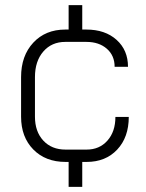

<svg xmlns="http://www.w3.org/2000/svg" viewBox="-20 -622 569 747"><path d="M481 -167Q481 -88 436 -40Q391 8 317 8H300V105H247V8H235Q157 8 109.5 -40.5Q62 -89 62 -168V-322Q62 -405 109.5 -456Q157 -507 234 -507H247V-602H300V-507H316Q389 -507 433.5 -467Q478 -427 478 -362H426Q426 -406 395.5 -432.5Q365 -459 316 -459H234Q181 -459 148.5 -421.5Q116 -384 116 -322V-168Q116 -110 148.5 -75Q181 -40 235 -40H317Q367 -40 398 -75Q429 -110 429 -167Z"/></svg>

Font: Bai Jamjuree Light
Style: Regular
Weight: 300
Designer: Katatrad Aksorn Co.,Ltd.
Foundry: Cadson Demak Co.,Ltd.
Version: Version 1.000; ttfautohint (v1.6)